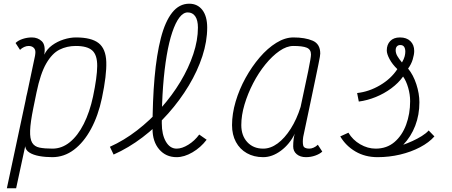

<svg xmlns="http://www.w3.org/2000/svg" viewBox="-20 -834 2440 1036"><path d="M390 -632Q473 -632 512 -601.5Q551 -571 553.5 -500Q556 -429 530 -305Q510 -210 471 -138Q432 -66 379 -26Q326 14 262 14Q224 14 191.5 8Q159 2 138.5 -11Q118 -24 116 -45L67 182H17L117 -287Q118 -293 119.5 -299.5Q121 -306 122 -313Q123 -318 124.5 -323.5Q126 -329 127 -334L169 -533Q170 -539 170.5 -544.5Q171 -550 171 -553Q171 -568 161 -577Q151 -586 134 -586Q123 -586 110.5 -580.5Q98 -575 88 -565L64 -602Q78 -616 102.5 -624Q127 -632 152 -632Q184 -632 205.5 -611.5Q227 -591 219 -539Q233 -569 261 -589.5Q289 -610 323.5 -621Q358 -632 390 -632ZM482 -313Q504 -418 504.5 -477.5Q505 -537 478 -561.5Q451 -586 389 -586Q341 -586 301 -566Q261 -546 229.5 -491.5Q198 -437 177 -335L160 -252Q144 -174 142.5 -129.5Q141 -85 153.5 -64Q166 -43 193.5 -37.5Q221 -32 263 -32Q314 -32 357 -67Q400 -102 432 -165.5Q464 -229 482 -313Z M933 14Q875 14 839 -28Q803 -70 803 -139Q803 -291 814 -415Q825 -539 848 -628.5Q871 -718 909 -766Q947 -814 1001 -814Q1046 -814 1072 -780Q1098 -746 1098 -685Q1098 -611 1072 -531Q1046 -451 998.5 -372Q951 -293 887.5 -221.5Q824 -150 749 -93Q674 -36 593 0L573 -42Q649 -76 719.5 -130.5Q790 -185 849.5 -252Q909 -319 953.5 -393Q998 -467 1023 -542Q1048 -617 1048 -685Q1048 -725 1033.5 -746Q1019 -767 993 -767Q969 -767 948 -739.5Q927 -712 909.5 -660Q892 -608 879.5 -534.5Q867 -461 860 -369Q853 -277 853 -169Q853 -108 875 -70Q897 -32 933 -32Q962 -32 996 -53Q1030 -74 1055 -108L1095 -80Q1063 -38 1018.5 -12Q974 14 933 14Z M1695 -53 1719 -16Q1705 -3 1681 5.5Q1657 14 1631 14Q1600 14 1581 -2Q1562 -18 1562 -44Q1562 -65 1564.5 -84Q1567 -103 1571 -113Q1543 -56 1496 -21Q1449 14 1400 14Q1350 14 1312 -7.5Q1274 -29 1253 -68Q1232 -107 1232 -159Q1232 -220 1251.5 -286Q1271 -352 1305 -413.5Q1339 -475 1381.5 -524.5Q1424 -574 1471 -603Q1518 -632 1563 -632Q1626 -632 1667 -614.5Q1708 -597 1708 -545Q1708 -541 1706 -527.5Q1704 -514 1698 -486Q1692 -458 1682 -408.5Q1672 -359 1655.5 -282Q1639 -205 1616 -95Q1612 -67 1616 -49.5Q1620 -32 1649 -32Q1660 -32 1672.5 -37.5Q1685 -43 1695 -53ZM1400 -32Q1440 -32 1478 -60Q1516 -88 1548.5 -139Q1581 -190 1602 -257Q1628 -376 1643 -450Q1658 -524 1658 -540Q1658 -567 1635.5 -576.5Q1613 -586 1563 -586Q1527 -586 1488 -559Q1449 -532 1412 -486.5Q1375 -441 1346 -385Q1317 -329 1299.5 -270.5Q1282 -212 1282 -159Q1282 -102 1314.5 -67Q1347 -32 1400 -32Z M2017 14Q1950 14 1898 -16.5Q1846 -47 1816 -98L1860 -118Q1883 -79 1923.5 -55.5Q1964 -32 2007 -32Q2067 -32 2108.5 -67.5Q2150 -103 2171.5 -161.5Q2193 -220 2193 -288Q2193 -324 2182.5 -360.5Q2172 -397 2155 -421Q2130 -386 2091.5 -357.5Q2053 -329 2007.5 -310.5Q1962 -292 1916 -286L1907 -332Q1971 -339 2030.5 -374Q2090 -409 2124 -461Q2097 -487 2082 -515Q2067 -543 2067 -562Q2067 -593 2085.5 -612.5Q2104 -632 2138 -632Q2174 -632 2194.5 -612Q2215 -592 2215 -559Q2215 -540 2207 -513.5Q2199 -487 2182 -464Q2210 -430 2226.5 -379.5Q2243 -329 2243 -282Q2243 -214 2220.5 -155.5Q2198 -97 2156 -53Q2179 -61 2205.5 -73Q2232 -85 2256 -100Q2280 -115 2293 -130L2324 -98Q2295 -65 2246.5 -39.5Q2198 -14 2139 0Q2080 14 2017 14ZM2149 -497Q2160 -516 2163.5 -530Q2167 -544 2167 -555Q2167 -572 2160.5 -581.5Q2154 -591 2140 -591Q2128 -591 2121.5 -583.5Q2115 -576 2115 -563Q2115 -547 2124 -531.5Q2133 -516 2149 -497Z"/></svg>

Font: Victor Mono Thin
Style: Italic
Weight: 100
Italic angle: -12°
Monospace: yes
Designer: Rune Bjørnerås
Version: Version 1.561;gftools[0.9.30]